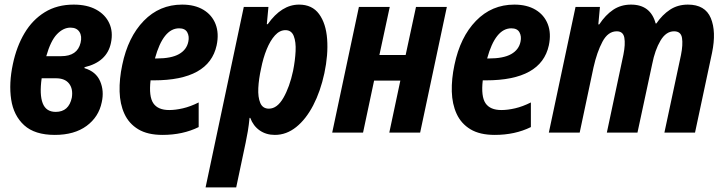

<svg xmlns="http://www.w3.org/2000/svg" viewBox="-20 -576 3149 834"><path d="M218 10Q131 10 85 -32Q39 -74 28.5 -144Q18 -214 36 -298Q52 -374 86.5 -432Q121 -490 174.5 -523Q228 -556 300 -556Q358 -556 397.5 -534.5Q437 -513 454.5 -475.5Q472 -438 462 -390Q445 -307 347 -284V-280Q397 -265 415 -223Q433 -181 422 -132Q409 -68 356 -29Q303 10 218 10ZM286 -456Q255 -456 227.5 -427.5Q200 -399 181 -332H246Q316 -332 330 -390Q337 -419 325 -437.5Q313 -456 286 -456ZM222 -90Q279 -90 292 -152Q298 -190 280 -213Q262 -236 223 -236H161Q151 -165 165.5 -127.5Q180 -90 222 -90Z M686 10Q621 10 580.5 -14.5Q540 -39 520.5 -81.5Q501 -124 499.5 -178.5Q498 -233 511 -294Q536 -415 604.5 -485.5Q673 -556 771 -556Q826 -556 863.5 -533.5Q901 -511 916.5 -471Q932 -431 921 -379Q888 -227 648 -227H634Q626 -157 646 -127.5Q666 -98 715 -98Q742 -98 774.5 -105.5Q807 -113 843 -131V-24Q774 10 686 10ZM758 -453Q689 -453 653 -322H660Q724 -322 757.5 -341Q791 -360 798 -395Q803 -418 793.5 -435.5Q784 -453 758 -453Z M873 238 1039 -546H1146L1139 -471H1143Q1203 -556 1279 -556Q1336 -556 1366 -515Q1396 -474 1401 -406Q1406 -338 1389 -258Q1372 -179 1340.5 -118.5Q1309 -58 1266.5 -24Q1224 10 1174 10Q1136 10 1108 -9.5Q1080 -29 1067 -64H1064Q1061 -33 1056.5 -6Q1052 21 1047 44L1006 238ZM1148 -104Q1184 -104 1211 -151Q1238 -198 1253 -268Q1262 -313 1264 -353.5Q1266 -394 1256 -419.5Q1246 -445 1220 -445Q1195 -445 1174.5 -422.5Q1154 -400 1138.5 -362Q1123 -324 1114 -278Q1104 -233 1102 -193.5Q1100 -154 1110.5 -129Q1121 -104 1148 -104Z M1423 0 1539 -546H1673L1628 -337H1742L1787 -546H1921L1805 0H1671L1719 -226H1605L1557 0Z M2129 10Q2064 10 2023.5 -14.5Q1983 -39 1963.5 -81.5Q1944 -124 1942.5 -178.5Q1941 -233 1954 -294Q1979 -415 2047.5 -485.5Q2116 -556 2214 -556Q2269 -556 2306.5 -533.5Q2344 -511 2359.5 -471Q2375 -431 2364 -379Q2331 -227 2091 -227H2077Q2069 -157 2089 -127.5Q2109 -98 2158 -98Q2185 -98 2217.5 -105.5Q2250 -113 2286 -131V-24Q2217 10 2129 10ZM2201 -453Q2132 -453 2096 -322H2103Q2167 -322 2200.5 -341Q2234 -360 2241 -395Q2246 -418 2236.5 -435.5Q2227 -453 2201 -453Z M2364 0 2480 -546H2586L2579 -470H2583Q2610 -511 2643.5 -533.5Q2677 -556 2721 -556Q2806 -556 2828 -474H2831Q2857 -512 2890.5 -534Q2924 -556 2968 -556Q3043 -556 3067.5 -497.5Q3092 -439 3073 -347L2999 0H2866L2938 -337Q2947 -382 2942.5 -411Q2938 -440 2908 -440Q2873 -440 2849 -399.5Q2825 -359 2813 -298L2749 0H2616L2688 -339Q2697 -384 2692 -412Q2687 -440 2659 -440Q2621 -440 2597 -395Q2573 -350 2558 -283L2498 0Z"/></svg>

Font: Noto Sans Condensed
Style: Bold Italic
Weight: 700
Width: 3
Italic angle: -12°
Designer: Monotype Design Team
Foundry: Monotype Imaging Inc.
Version: Version 2.013; ttfautohint (v1.8.4.7-5d5b)